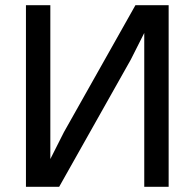

<svg xmlns="http://www.w3.org/2000/svg" viewBox="-20 -720 750 740"><path d="M536 -593 484 -490 208 0H80V-700H174V-107L226 -210L502 -700H630V0H536Z"/></svg>

Font: Retni Sans Medium
Style: Regular
Weight: 500
Designer: Vitaly Kuzmin
Foundry: ParaType Ltd.
Version: Version 1.00;March 2, 2019;FontCreator 11.5.0.2425 64-bit; t